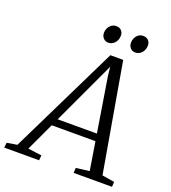

<svg xmlns="http://www.w3.org/2000/svg" viewBox="-223 -1048 1040 1168"><g transform="rotate(20 297.0 -464.0)"><path d="M-60 0 -56.5 -32.5 9.5 -43.5 354.5 -749H437.5L559.5 -45.5L639.5 -32.5L637.5 0H389L391 -32.5L477.5 -43.5L448 -226.5H165L80 -44.5L168.5 -32.5L165.5 0ZM186.5 -273H440.5L383.5 -626.5L377.5 -683L353.5 -631ZM314.5 -816Q296.5 -816 283.5 -830Q270.5 -844 271 -865.5Q272 -892 288.5 -910Q305 -928 328 -928Q350 -928 362.2 -914.5Q374.5 -901 374 -881.5Q373.5 -853 356.5 -834.5Q339.5 -816 314.5 -816ZM489 -816Q471 -816 458.2 -830Q445.5 -844 446 -865.5Q447 -892 463 -910Q479 -928 502.5 -928Q524.5 -928 537 -914.5Q549.5 -901 549 -881.5Q548.5 -853 531.5 -834.5Q514.5 -816 489 -816Z"/></g></svg>

Font: Merriweather 36pt Light
Style: Italic
Weight: 300
Italic angle: -7.8°
Version: Version 2.101